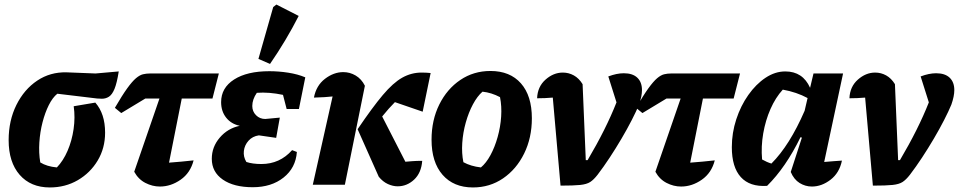

<svg xmlns="http://www.w3.org/2000/svg" viewBox="-20 -812 4215 844"><path d="M199 12Q115 12 66.5 -43.5Q18 -99 18 -196Q18 -282 52 -350.5Q86 -419 143.5 -457.5Q201 -496 273 -494L400 -489L502 -498Q494 -447 483.5 -421.5Q473 -396 459 -387Q445 -378 428 -378Q417 -378 407 -379L232 -400Q211 -383 194.5 -350Q178 -317 167 -274.5Q156 -232 153 -186Q150 -140 157 -98Q186 -80 230 -76Q258 -105 277 -149Q296 -193 303.5 -244.5Q311 -296 304 -345L399 -361Q442 -312 442 -229Q442 -161 409.5 -106.5Q377 -52 322 -20Q267 12 199 12Z M513 -315 485 -338Q517 -393 539 -423.5Q561 -454 577.5 -468Q594 -482 608.5 -485.5Q623 -489 639 -489H942L914 -379H779L723 -97Q750 -99 777 -101.5Q804 -104 831 -107Q817 -52 774 -22Q731 8 683 8Q650 8 619 -8Q588 -24 570 -57L681 -379H619Z M1091 11Q1008 11 959.5 -22.5Q911 -56 911 -114Q911 -166 946 -207Q981 -248 1034 -259Q996 -267 974 -295Q952 -323 952 -363Q952 -426 1009 -462.5Q1066 -499 1164 -499Q1205 -499 1247 -492.5Q1289 -486 1322 -472L1294 -333H1240L1224 -395Q1162 -408 1109 -404Q1089 -375 1089 -346Q1089 -322 1105.5 -305.5Q1122 -289 1146 -289L1210 -295L1194 -206L1118 -217Q1090 -213 1072.5 -193.5Q1055 -174 1052 -148.5Q1049 -123 1063 -100Q1090 -91 1129 -91Q1210 -91 1264 -152L1285 -144Q1280 -74 1226.5 -31.5Q1173 11 1091 11ZM1167 -531 1116 -553 1181 -781 1195 -792 1293 -742Q1238 -634 1167 -531Z M1355 0 1442 -388Q1426 -386 1407 -385Q1388 -384 1360 -383Q1370 -436 1408.5 -465.5Q1447 -495 1489 -495Q1518 -495 1543.5 -480Q1569 -465 1584 -435L1496 0ZM1645 -35 1552 -244Q1617 -340 1662.5 -394Q1708 -448 1748 -470.5Q1788 -493 1833 -493Q1853 -493 1873 -491L1838 -321L1716 -363Q1689 -336 1660 -300L1762 -101Q1775 -102 1792 -103.5Q1809 -105 1836 -105Q1832 -52 1800.5 -22.5Q1769 7 1728 7Q1707 7 1685 -3Q1663 -13 1645 -35Z M2059 12Q1974 12 1925.5 -43.5Q1877 -99 1877 -198Q1877 -284 1911 -352.5Q1945 -421 2003.5 -460.5Q2062 -500 2136 -500Q2222 -500 2270 -445.5Q2318 -391 2318 -292Q2318 -206 2284 -137Q2250 -68 2191.5 -28Q2133 12 2059 12ZM2094 -76Q2117 -95 2136 -130Q2155 -165 2167.5 -209.5Q2180 -254 2183 -299.5Q2186 -345 2178 -385Q2140 -405 2101 -409Q2078 -389 2059 -353.5Q2040 -318 2027.5 -273.5Q2015 -229 2012 -183.5Q2009 -138 2017 -99Q2050 -81 2094 -76Z M2563 -108Q2644 -245 2690 -362L2654 -476Q2691 -490 2722 -490Q2761 -490 2781.5 -470.5Q2802 -451 2802 -416Q2802 -389 2789 -352Q2777 -323 2757 -284Q2737 -245 2712 -202.5Q2687 -160 2660 -119Q2633 -78 2607 -44Q2590 -22 2574.5 -12Q2559 -2 2530.5 1Q2502 4 2444 4L2410 -383Q2376 -380 2341 -380Q2343 -431 2378 -462Q2413 -493 2454 -493Q2480 -493 2502.5 -480.5Q2525 -468 2541 -442L2555 -108Z M2804 -315 2776 -338Q2808 -393 2830 -423.5Q2852 -454 2868.5 -468Q2885 -482 2899.5 -485.5Q2914 -489 2930 -489H3233L3205 -379H3070L3014 -97Q3041 -99 3068 -101.5Q3095 -104 3122 -107Q3108 -52 3065 -22Q3022 8 2974 8Q2941 8 2910 -8Q2879 -24 2861 -57L2972 -379H2910Z M3352 5Q3276 10 3236.5 -33.5Q3197 -77 3197 -165Q3197 -228 3216.5 -287.5Q3236 -347 3269.5 -394.5Q3303 -442 3345 -470Q3387 -498 3432 -498Q3509 -498 3541 -426L3556 -489H3686L3603 -100Q3626 -102 3645 -103.5Q3664 -105 3681 -106Q3670 -52 3631 -22Q3592 8 3549 8Q3520 8 3495 -7.5Q3470 -23 3456 -56L3505 -207L3499 -209Q3434 -76 3352 5ZM3330 -111Q3351 -99 3371 -93Q3451 -173 3517 -325L3530 -381Q3482 -407 3421 -418Q3389 -383 3367 -333Q3345 -283 3335 -225.5Q3325 -168 3330 -111Z M3936 -108Q4017 -245 4063 -362L4027 -476Q4064 -490 4095 -490Q4134 -490 4154.5 -470.5Q4175 -451 4175 -416Q4175 -389 4162 -352Q4150 -323 4130 -284Q4110 -245 4085 -202.5Q4060 -160 4033 -119Q4006 -78 3980 -44Q3963 -22 3947.5 -12Q3932 -2 3903.5 1Q3875 4 3817 4L3783 -383Q3749 -380 3714 -380Q3716 -431 3751 -462Q3786 -493 3827 -493Q3853 -493 3875.5 -480.5Q3898 -468 3914 -442L3928 -108Z"/></svg>

Font: Piazzolla
Style: Bold Italic
Weight: 700
Italic angle: -11.3°
Designer: Juan Pablo del Peral
Foundry: Huerta Tipografica
Version: Version 1.330